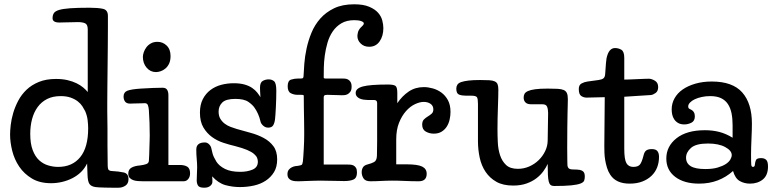

<svg xmlns="http://www.w3.org/2000/svg" viewBox="-20 -845 3600 895"><path d="M482 -76Q482 -56 487.5 -52Q493 -48 499 -48Q535 -46 557 -41Q579 -36 579 -10Q579 11 564.5 20.5Q550 30 533 30Q519 30 502.5 30Q486 30 470 29.5Q454 29 442 28.5Q430 28 425 27Q405 24 397 12.5Q389 1 388 -29L386 -83Q375 -60 357.5 -43Q340 -26 317.5 -14.5Q295 -3 269.5 3Q244 9 218 9Q165 9 128.5 -13Q92 -35 69.5 -68.5Q47 -102 37 -142Q27 -182 27 -218Q27 -236 30 -262.5Q33 -289 41.5 -318Q50 -347 65 -375.5Q80 -404 103.5 -426.5Q127 -449 161 -463Q195 -477 241 -477Q271 -477 294.5 -471.5Q318 -466 336.5 -457Q355 -448 368 -437Q381 -426 389 -416V-708Q389 -731 376.5 -736.5Q364 -742 343 -742Q334 -742 322.5 -741.5Q311 -741 299 -741Q287 -741 275.5 -740.5Q264 -740 257 -740Q225 -740 225 -760Q225 -774 231 -783.5Q237 -793 255 -798.5Q273 -804 307 -806.5Q341 -809 397 -809Q436 -809 459.5 -804Q483 -799 483 -771Q483 -753 483 -715.5Q483 -678 482.5 -631Q482 -584 481.5 -533.5Q481 -483 480.5 -439.5Q480 -396 480 -364.5Q480 -333 480 -325Q481 -288 481 -247Q481 -212 481 -167.5Q481 -123 482 -76ZM251 -67Q317 -67 354 -112.5Q391 -158 391 -247Q391 -264 388.5 -285Q386 -306 377 -327Q372 -337 364 -349.5Q356 -362 342.5 -372.5Q329 -383 309.5 -390Q290 -397 263 -397Q226 -397 199.5 -383.5Q173 -370 155.5 -346Q138 -322 129.5 -290Q121 -258 121 -221Q121 -175 132.5 -145Q144 -115 162.5 -98Q181 -81 204.5 -74Q228 -67 251 -67Z M765 -76H818Q840 -76 853 -68Q866 -60 866 -37Q866 -21 857.5 -10.5Q849 0 836 0H647Q635 0 622.5 -1Q610 -2 600.5 -5.5Q591 -9 584.5 -16Q578 -23 578 -36Q578 -55 593 -63.5Q608 -72 634 -74Q650 -76 661.5 -80Q673 -84 674 -95Q675 -106 675.5 -123Q676 -140 676.5 -157.5Q677 -175 677.5 -190Q678 -205 678 -213Q678 -247 677 -272.5Q676 -298 674 -331Q673 -345 669.5 -354.5Q666 -364 655 -364Q652 -364 642 -363.5Q632 -363 621 -363Q610 -363 600 -362.5Q590 -362 587 -362Q570 -362 563 -371.5Q556 -381 556 -395Q556 -415 573.5 -422Q591 -429 636 -432Q665 -434 693 -435Q721 -436 738 -436Q753 -436 759 -426.5Q765 -417 765 -401ZM646 -580Q646 -589 650 -601Q654 -613 662 -624Q670 -635 683 -642.5Q696 -650 714 -650Q739 -650 757 -632.5Q775 -615 775 -584Q775 -563 768.5 -549Q762 -535 751.5 -526Q741 -517 729 -513Q717 -509 707 -509Q681 -509 663.5 -529.5Q646 -550 646 -580Z M969 -23Q970 -15 970 -9Q970 -3 970 3Q970 13 960 21.5Q950 30 932 30Q909 30 903 20Q897 10 897 -4Q897 -22 898 -36Q899 -50 899 -64Q899 -84 897 -104Q895 -124 895 -148Q895 -181 935 -181Q946 -181 954.5 -172.5Q963 -164 965 -154Q967 -144 971 -129Q975 -114 989 -91Q1002 -71 1029 -57.5Q1056 -44 1100 -44Q1133 -44 1157.5 -54.5Q1182 -65 1182 -91Q1182 -100 1178.5 -109Q1175 -118 1164 -127.5Q1153 -137 1132 -146Q1111 -155 1076 -164Q1050 -170 1021 -179.5Q992 -189 968 -206.5Q944 -224 928 -251Q912 -278 912 -320Q912 -357 925.5 -383Q939 -409 961 -425.5Q983 -442 1011 -449.5Q1039 -457 1069 -457Q1099 -457 1120 -451Q1141 -445 1155.5 -435Q1170 -425 1179 -413.5Q1188 -402 1194 -392Q1193 -405 1192.5 -419Q1192 -433 1192 -436Q1192 -461 1205 -468Q1218 -475 1232 -475Q1248 -475 1258 -466Q1268 -457 1268 -422Q1268 -405 1267.5 -385Q1267 -365 1266 -346Q1265 -327 1264 -311.5Q1263 -296 1262 -289Q1260 -272 1253.5 -261Q1247 -250 1230 -250Q1217 -250 1206.5 -259.5Q1196 -269 1194 -280Q1190 -298 1182.5 -314.5Q1175 -331 1167 -342Q1158 -356 1138 -370Q1118 -384 1077 -384Q1033 -384 1016 -367Q999 -350 999 -325Q999 -305 1007 -291.5Q1015 -278 1027.5 -268.5Q1040 -259 1055 -253.5Q1070 -248 1083 -244Q1114 -235 1147.5 -226Q1181 -217 1209 -202Q1237 -187 1254.5 -163.5Q1272 -140 1272 -102Q1272 -67 1257.5 -43Q1243 -19 1219 -3Q1195 13 1163.5 20Q1132 27 1098 27Q1064 27 1031 18Q998 9 969 -23Z M1392 -93Q1393 -103 1394 -118Q1395 -133 1396 -150.5Q1397 -168 1397.5 -185Q1398 -202 1398 -215Q1398 -215 1398 -234.5Q1398 -254 1397.5 -281.5Q1397 -309 1396.5 -340.5Q1396 -372 1396 -398Q1396 -401 1393.5 -402Q1391 -403 1383 -403H1367Q1350 -403 1335.5 -410.5Q1321 -418 1321 -443Q1321 -469 1337 -474Q1353 -479 1370 -479H1383Q1391 -479 1393 -482.5Q1395 -486 1395 -491Q1396 -514 1398.5 -547.5Q1401 -581 1409 -618.5Q1417 -656 1432 -692.5Q1447 -729 1473 -758.5Q1499 -788 1537.5 -806.5Q1576 -825 1631 -825Q1674 -825 1701 -813.5Q1728 -802 1742.5 -785.5Q1757 -769 1762 -749.5Q1767 -730 1767 -714Q1767 -677 1749.5 -652Q1732 -627 1701 -627Q1677 -627 1661.5 -642Q1646 -657 1646 -677Q1646 -683 1648.5 -694Q1651 -705 1661 -716Q1666 -721 1671 -726Q1676 -731 1676 -736Q1676 -742 1664 -746.5Q1652 -751 1632 -751Q1596 -751 1571.5 -736.5Q1547 -722 1531 -698.5Q1515 -675 1506.5 -645.5Q1498 -616 1494 -586.5Q1490 -557 1489.5 -530Q1489 -503 1489 -484Q1489 -479 1497 -479H1575Q1580 -479 1587.5 -478.5Q1595 -478 1602 -474.5Q1609 -471 1614 -463Q1619 -455 1619 -441Q1619 -426 1613.5 -418Q1608 -410 1600.5 -406Q1593 -402 1585 -401.5Q1577 -401 1573 -401Q1568 -401 1559 -401.5Q1550 -402 1540 -402Q1530 -402 1520.5 -402.5Q1511 -403 1507 -403Q1495 -403 1492 -400Q1489 -397 1489 -392V-78H1598Q1605 -78 1613 -77.5Q1621 -77 1628 -73.5Q1635 -70 1639.5 -62.5Q1644 -55 1644 -41Q1644 -16 1628.5 -8.5Q1613 -1 1584 -1Q1576 -1 1562 -1.5Q1548 -2 1532.5 -2Q1517 -2 1501.5 -2.5Q1486 -3 1475 -3Q1461 -3 1445.5 -2.5Q1430 -2 1415 -1.5Q1400 -1 1388.5 -0.5Q1377 0 1371 0Q1365 0 1356.5 -0.5Q1348 -1 1339.5 -4Q1331 -7 1325.5 -14Q1320 -21 1320 -33Q1320 -46 1326 -53.5Q1332 -61 1340 -65Q1348 -69 1356 -70.5Q1364 -72 1369 -72Q1382 -74 1386 -76.5Q1390 -79 1392 -93Z M2080 -323Q2080 -306 2076 -288Q2072 -270 2063 -255.5Q2054 -241 2039 -231.5Q2024 -222 2002 -222Q1982 -222 1965 -231.5Q1948 -241 1948 -264Q1948 -280 1956 -288Q1964 -296 1974 -302Q1984 -308 1992 -315Q2000 -322 2000 -335Q2000 -352 1987 -361Q1974 -370 1955 -370Q1937 -370 1914.5 -359.5Q1892 -349 1872.5 -327Q1853 -305 1840 -272.5Q1827 -240 1827 -195V-79H1875Q1927 -79 1948 -68.5Q1969 -58 1969 -35Q1969 0 1932 0Q1900 0 1868.5 -1.5Q1837 -3 1807 -3Q1791 -3 1779 -2.5Q1767 -2 1756 -1.5Q1745 -1 1733.5 -0.5Q1722 0 1707 0Q1683 0 1674.5 -13.5Q1666 -27 1666 -42Q1666 -55 1672 -65Q1678 -75 1695 -79Q1711 -83 1723.5 -89.5Q1736 -96 1737 -118Q1737 -130 1737.5 -146Q1738 -162 1738 -189Q1738 -216 1738 -258Q1738 -300 1738 -365Q1738 -379 1723 -379H1693Q1685 -379 1675 -380.5Q1665 -382 1657 -385.5Q1649 -389 1643.5 -395.5Q1638 -402 1638 -412Q1638 -433 1671.5 -442Q1705 -451 1788 -451Q1814 -451 1823 -445Q1832 -439 1832 -413V-364Q1855 -398 1885.5 -418.5Q1916 -439 1956 -439Q1975 -439 1997 -433Q2019 -427 2037.5 -413.5Q2056 -400 2068 -378Q2080 -356 2080 -323Z M2535 -318Q2535 -335 2530.5 -347Q2526 -359 2508 -359H2455Q2438 -359 2429.5 -367.5Q2421 -376 2421 -390Q2421 -400 2425 -407.5Q2429 -415 2441 -420.5Q2453 -426 2475 -429Q2497 -432 2533 -432Q2561 -432 2579 -431Q2597 -430 2607.5 -425.5Q2618 -421 2622.5 -411Q2627 -401 2627 -383Q2627 -372 2626.5 -357Q2626 -342 2625.5 -316Q2625 -290 2624.5 -251.5Q2624 -213 2624 -156Q2624 -116 2624.5 -98.5Q2625 -81 2625 -78Q2625 -67 2630.5 -61Q2636 -55 2653 -55Q2660 -55 2669.5 -54.5Q2679 -54 2683 -53Q2693 -51 2699.5 -44.5Q2706 -38 2706 -22Q2706 -11 2703 -3Q2700 5 2686 10.5Q2672 16 2643 19Q2614 22 2563 22Q2553 22 2547 17.5Q2541 13 2538 1.5Q2535 -10 2534 -30Q2533 -50 2533 -81Q2526 -65 2513 -47Q2500 -29 2480.5 -14Q2461 1 2434 10.5Q2407 20 2372 20Q2325 20 2294 2.5Q2263 -15 2243.5 -44Q2224 -73 2216 -110.5Q2208 -148 2208 -187V-361Q2208 -384 2203.5 -391.5Q2199 -399 2176 -399H2152Q2133 -399 2120 -404Q2107 -409 2107 -432Q2107 -442 2112 -450Q2117 -458 2130 -462.5Q2143 -467 2164.5 -469.5Q2186 -472 2218 -472Q2244 -472 2260.5 -471Q2277 -470 2286.5 -465.5Q2296 -461 2299.5 -452Q2303 -443 2303 -427Q2303 -414 2302.5 -392Q2302 -370 2301 -344Q2300 -318 2299.5 -291.5Q2299 -265 2299 -243Q2299 -214 2300.5 -181.5Q2302 -149 2311 -121.5Q2320 -94 2339 -76Q2358 -58 2394 -58Q2422 -58 2447 -69Q2472 -80 2491 -98.5Q2510 -117 2521.5 -141Q2533 -165 2533 -191Z M2799 -392Q2780 -392 2756 -391Q2732 -390 2714 -390Q2701 -390 2689.5 -397.5Q2678 -405 2678 -430Q2678 -449 2691 -456Q2704 -463 2719 -465L2770 -472Q2785 -474 2792.5 -479.5Q2800 -485 2801 -500Q2803 -524 2804.5 -549Q2806 -574 2812 -590Q2823 -621 2847 -621Q2863 -621 2876.5 -613Q2890 -605 2890 -575V-474Q2896 -474 2912.5 -474.5Q2929 -475 2948 -476Q2967 -477 2983.5 -477.5Q3000 -478 3005 -478Q3017 -478 3032.5 -469Q3048 -460 3048 -439Q3048 -420 3036 -411.5Q3024 -403 3014 -402Q2983 -400 2951 -398Q2919 -396 2890 -394V-152Q2890 -102 2900 -84.5Q2910 -67 2932 -67Q2954 -67 2963 -78Q2972 -89 2980 -121Q2984 -138 2993 -144Q3002 -150 3019 -150Q3037 -150 3044.5 -140.5Q3052 -131 3052 -114Q3052 -88 3043.5 -65.5Q3035 -43 3017.5 -26Q3000 -9 2974.5 1Q2949 11 2915 11Q2852 11 2825 -30Q2815 -45 2809.5 -63Q2804 -81 2801 -99Q2798 -117 2797.5 -134Q2797 -151 2797 -165Z M3395 -261Q3395 -292 3390 -317Q3385 -342 3373 -360Q3361 -378 3341 -387.5Q3321 -397 3290 -397Q3270 -397 3251.5 -393Q3233 -389 3219 -382.5Q3205 -376 3196.5 -367Q3188 -358 3188 -349Q3188 -341 3192.5 -338.5Q3197 -336 3199 -335Q3219 -326 3219 -303Q3219 -281 3203 -273Q3187 -265 3170 -265Q3153 -265 3141.5 -271.5Q3130 -278 3123 -288.5Q3116 -299 3113.5 -311Q3111 -323 3111 -335Q3111 -363 3124.5 -387Q3138 -411 3162.5 -428Q3187 -445 3221.5 -455Q3256 -465 3298 -465Q3395 -465 3440 -414Q3485 -363 3485 -269Q3485 -257 3484.5 -238Q3484 -219 3483 -198.5Q3482 -178 3481.5 -158.5Q3481 -139 3481 -124Q3481 -87 3482 -77Q3483 -67 3490 -67Q3495 -67 3497 -70.5Q3499 -74 3499 -79Q3500 -90 3504 -99Q3508 -108 3528 -108Q3543 -108 3551.5 -100Q3560 -92 3560 -69Q3560 -28 3536 -8.5Q3512 11 3476 11Q3450 11 3428.5 -1Q3407 -13 3397 -48Q3365 -19 3325.5 -4Q3286 11 3239 11Q3169 11 3127.5 -20.5Q3086 -52 3086 -106Q3086 -163 3133.5 -200.5Q3181 -238 3266 -238Q3302 -238 3333 -230Q3364 -222 3395 -203ZM3178 -110Q3178 -84 3199.5 -70.5Q3221 -57 3268 -57Q3302 -57 3325.5 -64Q3349 -71 3363.5 -80.5Q3378 -90 3384.5 -101.5Q3391 -113 3391 -122Q3391 -143 3360.5 -159.5Q3330 -176 3280 -176Q3224 -176 3201 -155.5Q3178 -135 3178 -110Z"/></svg>

Font: Life Savers ExtraBold
Style: Regular
Weight: 800
Designer: Pablo Impallari, Rodrigo Fuenzalida, Brenda Gallo
Foundry: Pablo Impallari, Rodrigo Fuenzalida, Brenda Gallo
Version: Version 3.001; ttfautohint (v0.95) -l 8 -r 50 -G 200 -x 14 -